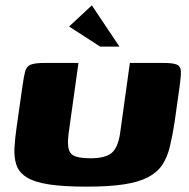

<svg xmlns="http://www.w3.org/2000/svg" viewBox="-20 -695 705 717"><path d="M632 -239Q624 -188 614.5 -148Q605 -108 586 -79.5Q567 -51 532.5 -33Q498 -15 442.5 -6.5Q387 2 303 2Q216 2 162 -6.5Q108 -15 79.5 -33Q51 -51 41.5 -78.5Q32 -106 34 -143Q36 -180 43 -227L64 -374Q69 -410 74 -428.5Q79 -447 94.5 -453.5Q110 -460 148 -460H273L236 -195Q231 -154 237.5 -135Q244 -116 264.5 -110Q285 -104 318 -104Q373 -104 396.5 -123.5Q420 -143 428 -194L465 -460H588Q627 -460 641 -453.5Q655 -447 655.5 -428.5Q656 -410 651 -374ZM354 -521 238 -596 323 -675 426 -521Z"/></svg>

Font: Genos Thin ExtraBold
Style: Italic
Weight: 800
Italic angle: -8°
Version: Version 1.010